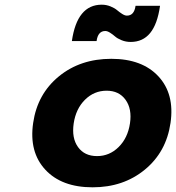

<svg xmlns="http://www.w3.org/2000/svg" viewBox="-20 -797 755 823"><path d="M122.1 -270Q140.1 -394 232.2 -469.5Q324.2 -544.9 457 -544.9Q589.4 -544.9 659.2 -469.5Q729 -394 710.9 -270Q692.9 -145.5 600.8 -69.8Q508.8 5.9 377 5.9Q244.1 5.9 174.1 -69.8Q104 -145.5 122.1 -270ZM288.1 -621.1Q310.5 -776.9 416 -776.9Q436 -776.9 453.9 -769.5Q471.7 -762.2 481.9 -753.4Q492.2 -744.6 503.7 -737.3Q515.1 -730 523.9 -730Q555.2 -730 561 -772H666Q654.8 -693.4 623.5 -655.3Q592.3 -617.2 540 -617.2Q519.5 -617.2 501.5 -624.5Q483.4 -631.8 473.4 -640.6Q463.4 -649.4 451.9 -656.7Q440.4 -664.1 431.2 -664.1Q399.9 -664.1 394 -621.1ZM295.9 -268.1Q286.6 -205.1 314.5 -166.5Q342.3 -127.9 396 -127.9Q449.2 -127.9 488.5 -166.7Q527.8 -205.6 537.1 -268.1Q546.4 -330.1 518.3 -369.1Q490.2 -408.2 437 -408.2Q383.3 -408.2 344.2 -369.4Q305.2 -330.6 295.9 -268.1Z"/></svg>

Font: Trueno
Style: Bold Italic
Weight: 700
Designer: Julieta Ulanovsky
Foundry: Julieta Ulanovsky
Version: Version 3.001b | FøM Fix